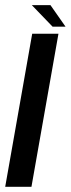

<svg xmlns="http://www.w3.org/2000/svg" viewBox="-20 -723 274 743"><path d="M0.1 0H101.7L206.2 -592.4H104.6ZM183.5 -619.8H233.6L175.3 -703.1H103.2Z"/></svg>

Font: Anybody Thin
Style: Italic
Weight: 100
Italic angle: -10°
Designer: Tyler Finck
Foundry: Etcetera Type Company
Version: Version 1.114;gftools[0.9.25]